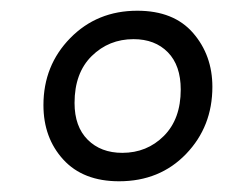

<svg xmlns="http://www.w3.org/2000/svg" viewBox="-20 -680 430 358"><path d="M202 -342Q135 -342 98 -382.5Q61 -423 61 -484Q61 -558 111 -609Q161 -660 236 -660Q304 -660 340 -618.5Q376 -577 376 -518Q376 -444 327 -393Q278 -342 202 -342ZM208 -395Q254 -395 285.5 -426.5Q317 -458 317 -513Q317 -558 293 -582.5Q269 -607 229 -607Q183 -607 151 -575.5Q119 -544 119 -488Q119 -444 143.5 -419.5Q168 -395 208 -395Z"/></svg>

Font: Zilla Slab
Style: Italic
Weight: 400
Italic angle: -6°
Designer: Typotheque.com
Foundry: Typotheque type foundry
Version: Version 1.1; 2017; ttfautohint (v1.6)